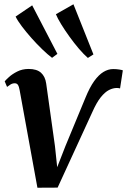

<svg xmlns="http://www.w3.org/2000/svg" viewBox="-20 -869 594 898"><path d="M379.5 -411.5Q399.5 -460.5 420.5 -489.8Q441.5 -519 463.8 -532.5Q486 -546 509.5 -546Q525 -546 538.2 -543.8Q551.5 -541.5 554.5 -540L541.5 -455.5Q538.5 -456.5 534.2 -457Q530 -457.5 526.5 -457.5Q508.5 -457.5 489.8 -448Q471 -438.5 451.2 -414Q431.5 -389.5 411 -343L249.5 8.5L155 9L72 -446.5Q69 -464 64 -471.8Q59 -479.5 49 -479.5Q38.5 -479.5 29.5 -474Q20.5 -468.5 13 -462.5L2 -488.5Q6 -494 21.5 -508.2Q37 -522.5 60.8 -534.5Q84.5 -546.5 114 -546.5Q152 -546.5 171.8 -528.8Q191.5 -511 196 -478.5L237 -186L247.5 -87L285.5 -184.5ZM223.5 -598.5Q204 -613 178.2 -637.8Q152.5 -662.5 127.2 -691Q102 -719.5 82 -746Q62 -772.5 53 -791.5L130.5 -844L248.5 -617ZM391 -598Q372 -614.5 349.2 -641Q326.5 -667.5 304.8 -697.8Q283 -728 266 -755.8Q249 -783.5 241.5 -802.5L323.5 -849L417 -614.5Z"/></svg>

Font: Merriweather 72pt SemiBold
Style: Italic
Weight: 600
Italic angle: -7.8°
Version: Version 2.101